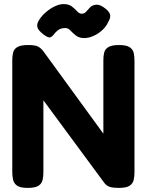

<svg xmlns="http://www.w3.org/2000/svg" viewBox="-20 -909 723 938"><path d="M115 9Q79 9 63.5 -2Q48 -13 44 -30.5Q40 -48 40 -68V-617Q40 -635 44 -652Q48 -669 64.5 -679Q81 -689 118 -689Q154 -689 168 -680.5Q182 -672 193 -657L485 -256V-617Q485 -635 489 -652Q493 -669 509.5 -679Q526 -689 562 -689Q598 -689 614 -678Q630 -667 633.5 -649.5Q637 -632 637 -613V-67Q637 -47 633 -29.5Q629 -12 613 -1.5Q597 9 560 9Q532 9 516.5 4Q501 -1 490 -15L192 -419V-67Q192 -47 188 -29.5Q184 -12 168 -1.5Q152 9 115 9ZM291 -889Q316 -889 331 -877.5Q346 -866 356.5 -854Q367 -842 380 -842Q392 -842 401 -852Q410 -862 419.5 -872.5Q429 -883 444 -885Q461 -890 484 -875Q510 -858 516.5 -841.5Q523 -825 509 -802Q500 -781 481 -763Q462 -745 438 -734Q414 -723 391 -723Q367 -723 351.5 -735Q336 -747 324.5 -759.5Q313 -772 300 -772Q277 -772 264 -762Q251 -752 244 -742Q235 -730 225.5 -726.5Q216 -723 192 -741Q167 -760 162.5 -776.5Q158 -793 174 -816Q186 -834 206 -851Q226 -868 248.5 -878.5Q271 -889 291 -889Z"/></svg>

Font: Fredoka SemiBold
Style: Regular
Weight: 600
Designer: Ben Nathan
Foundry: Milena B. Brandão, Ben Nathan
Version: Version 2.001